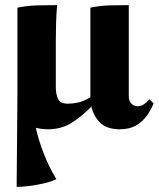

<svg xmlns="http://www.w3.org/2000/svg" viewBox="-20 -490 620 750"><path d="M168 15Q141 15 120 9Q131 60 151.5 111.5Q172 163 200 210Q179 220 150.5 226.5Q122 233 94 236.5Q66 240 45 240L48 -109V-460Q87 -468 125.5 -469Q164 -470 203 -470Q200 -432 199 -397.5Q198 -363 198 -325V-151Q198 -123 206.5 -104Q215 -85 246 -85Q264 -85 285 -89.5Q306 -94 333 -110V-115V-460Q371 -468 408.5 -469Q446 -470 483 -470V-115Q483 -96 493 -85.5Q503 -75 517 -75Q530 -75 540.5 -81.5Q551 -88 564 -102L580 -86Q570 -61 553.5 -38Q537 -15 511.5 0Q486 15 448 15Q397 15 371 -11Q345 -37 337 -74Q307 -42 265 -13.5Q223 15 168 15Z"/></svg>

Font: Bona Nova
Style: Bold
Weight: 700
Designer: Mateusz Machalski
Foundry: Capitalics
Version: Version 4.001; ttfautohint (v1.8.3)